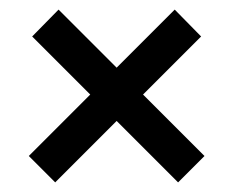

<svg xmlns="http://www.w3.org/2000/svg" viewBox="-20 -482 486 400"><path d="M95 -102 40 -157 168 -285 47 -406 102 -462 223 -341 344 -462 399 -406 278 -285 406 -157 351 -102 223 -230Z"/></svg>

Font: Smooch Sans Black
Style: Regular
Weight: 900
Designer: Robert E. Leuschke
Foundry: Robert E. Leuschke
Version: Version 1.010; ttfautohint (v1.8.3)